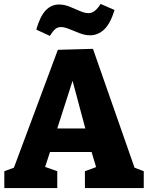

<svg xmlns="http://www.w3.org/2000/svg" viewBox="-20 -959 756 979"><path d="M272 -86V0H2V-86L51 -104L275 -705L454 -710L666 -104L713 -86V0H413V-86L470 -107L447 -184H235L210 -108ZM272 -304H415L350 -547ZM234 -776 165 -808Q184 -875 212.5 -905.5Q241 -936 281 -936Q308 -936 335 -925Q362 -914 387 -903Q412 -892 432 -892Q464 -892 493 -939L564 -908Q543 -839 511.5 -809Q480 -779 439 -779Q414 -779 386.5 -789.5Q359 -800 334 -810.5Q309 -821 290 -821Q274 -821 261.5 -810.5Q249 -800 234 -776Z"/></svg>

Font: Bitter ExtraBold
Style: Regular
Weight: 800
Designer: Sol Matas, and Bitter project Authors
Foundry: Sol Matas
Version: Version 2.001